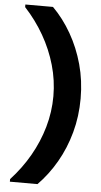

<svg xmlns="http://www.w3.org/2000/svg" viewBox="-63 -849 545 1032"><g transform="rotate(5 210.0 -333.0)"><path d="M180 145H31V131Q91 66 134 -9Q177 -84 200.5 -166Q224 -248 224 -333Q224 -418 200.5 -500Q177 -582 134 -657Q91 -732 31 -797V-811H180Q237 -754 280 -679Q323 -604 347 -517Q371 -430 371 -333Q371 -237 347 -149.5Q323 -62 280 12.5Q237 87 180 145Z"/></g></svg>

Font: DM Sans 9pt Black
Style: Regular
Weight: 900
Version: Version 4.004;gftools[0.9.30]